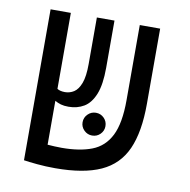

<svg xmlns="http://www.w3.org/2000/svg" viewBox="-70 -656 727 734"><g transform="rotate(10 293.0 -288.5)"><path d="M190.9 9.3Q153.8 9.3 120.4 6.1Q86.9 2.9 68.4 0V-0.5V-585.9H147V-291Q158.2 -283.7 177.2 -283.7Q195.8 -283.7 211.9 -293.9Q228 -304.2 238 -330.6Q248 -356.9 248 -405.3V-585.9H316.4V-402.3Q316.4 -337.4 301.3 -299.8Q286.1 -262.2 260 -246.6Q233.9 -231 200.2 -231Q182.6 -231 170.2 -234.6Q157.7 -238.3 147 -244.6V-74.2Q160.2 -73.2 174.1 -72.5Q188 -71.8 201.7 -71.8Q271.5 -71.8 318.8 -90.1Q366.2 -108.4 390.4 -156.5Q414.6 -204.6 414.6 -293.9V-585.9H493.7V-293.5Q493.7 -184.6 463.9 -117.9Q434.1 -51.3 367.7 -21Q301.3 9.3 190.9 9.3ZM308.1 -138.2Q290 -138.2 276.9 -151.1Q263.7 -164.1 263.7 -182.1Q263.7 -200.7 276.9 -213.6Q290 -226.6 308.1 -226.6Q326.7 -226.6 339.6 -213.6Q352.5 -200.7 352.5 -182.1Q352.5 -164.1 339.6 -151.1Q326.7 -138.2 308.1 -138.2Z"/></g></svg>

Font: Cascadia Mono NF SemiLight
Style: Regular
Weight: 350
Monospace: yes
Designer: Aaron Bell
Foundry: Saja Typeworks
Version: Version 2404.023; ttfautohint (v1.8.4)